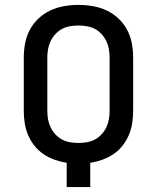

<svg xmlns="http://www.w3.org/2000/svg" viewBox="-20 -763 640 783"><path d="M252 0V-99Q227 -103 203 -111.5Q179 -120 158 -134Q137 -148 121 -168Q105 -188 95 -211.5Q85 -235 81 -260Q77 -285 77 -310V-529Q77 -558 82.5 -587Q88 -616 102 -642Q116 -668 137.5 -688Q159 -708 185.5 -720.5Q212 -733 241.5 -738Q271 -743 300 -743Q329 -743 358.5 -738Q388 -733 414.5 -720.5Q441 -708 462.5 -688Q484 -668 498 -642Q512 -616 517.5 -587Q523 -558 523 -529V-310Q523 -285 519 -260Q515 -235 505 -211.5Q495 -188 479 -168Q463 -148 442 -134Q421 -120 397 -111.5Q373 -103 348 -99V0ZM300 -180Q317 -180 334.5 -183Q352 -186 367 -194Q382 -202 394 -215Q406 -228 413.5 -243.5Q421 -259 424 -276Q427 -293 427 -310V-529Q427 -546 424 -563Q421 -580 413.5 -595.5Q406 -611 394 -624Q382 -637 367 -645Q352 -653 334.5 -656Q317 -659 300 -659Q283 -659 265.5 -656Q248 -653 233 -645Q218 -637 206 -624Q194 -611 186.5 -595.5Q179 -580 176 -563Q173 -546 173 -529V-310Q173 -293 176 -276Q179 -259 186.5 -243.5Q194 -228 206 -215Q218 -202 233 -194Q248 -186 265.5 -183Q283 -180 300 -180Z"/></svg>

Font: Iosevka Fixed Medium Extended
Style: Regular
Weight: 500
Width: 7
Monospace: yes
Designer: Belleve Invis
Foundry: Belleve Invis
Version: Version 24.1.1; ttfautohint (v1.8.4)